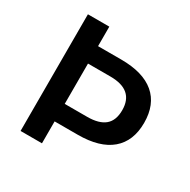

<svg xmlns="http://www.w3.org/2000/svg" viewBox="-150 -801 930 941"><g transform="rotate(30 315.0 -330.0)"><path d="M336.9 -549.8Q460.9 -549.8 525.4 -495.4Q589.8 -440.9 589.8 -336.9Q589.8 -233.4 525.4 -178.7Q460.9 -124 336.9 -124H206.1V0H85V-660.2H206.1V-549.8ZM206.1 -223.1H333Q399.9 -223.1 432.9 -251Q465.8 -278.8 465.8 -336.9Q465.8 -451.2 333 -451.2H206.1Z"/></g></svg>

Font: Human Sans Medium
Style: Regular
Weight: 500
Designer: Tim Radville
Foundry: Continuum
Version: Version 1.000;FEAKit 1.0